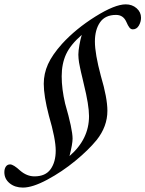

<svg xmlns="http://www.w3.org/2000/svg" viewBox="-100 -724 665 878"><path d="M4.9 133.8Q-31.7 133.8 -55.9 114Q-80.1 94.2 -80.1 63.5Q-80.1 47.9 -73.2 37.8Q-66.4 27.8 -53.7 27.8Q-38.6 27.8 -7.8 56.2Q22.9 82.5 57.6 82.5Q107.9 82.5 131.3 49.8Q154.8 17.1 154.8 -35.6Q154.8 -88.4 123.5 -195.3Q100.1 -284.7 100.1 -340.8Q100.1 -387.2 119.4 -430.2Q138.7 -473.1 183.6 -523.4Q246.6 -592.3 335.9 -648.2Q425.3 -704.1 475.1 -704.1Q504.4 -704.1 524.7 -686.3Q544.9 -668.5 544.9 -643.1Q544.9 -624 534.9 -606.9Q524.9 -589.8 507.3 -589.8Q498.5 -589.8 491.9 -597.9Q485.4 -606 477.5 -624.5Q463.4 -655.8 430.7 -655.8Q380.9 -655.8 357.4 -621.8Q334 -587.9 334 -534.2Q334 -478 361.3 -376.5Q391.1 -275.9 391.1 -217.3Q391.1 -145.5 341.8 -83.5Q304.2 -37.6 243.9 12Q183.6 61.5 116.2 97.7Q48.8 133.8 4.9 133.8ZM231.9 -89.8Q231.9 -65.9 217.8 -10.3Q307.1 -87.4 307.1 -192.9Q307.1 -243.2 283.2 -339.8Q281.7 -347.2 276.9 -367.2Q272 -387.2 270.5 -394Q269 -400.9 265.9 -415.5Q262.7 -430.2 261.5 -438Q260.3 -445.8 259.3 -455.8Q258.3 -465.8 258.3 -474.1Q258.3 -490.7 263.2 -518.6Q268.1 -546.4 273.9 -564.5Q222.2 -519.5 202.1 -475.8Q182.1 -432.1 182.1 -375Q182.1 -317.4 197.8 -250.5Q231.9 -132.8 231.9 -89.8Z"/></svg>

Font: Elstob
Style: Italic
Weight: 400
Italic angle: -20°
Designer: Peter S. Baker
Version: Version 1.015